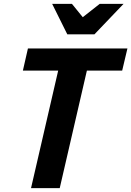

<svg xmlns="http://www.w3.org/2000/svg" viewBox="-20 -970 677 990"><path d="M140 0 280 -606H98L124 -720H637L610 -606H428L288 0ZM327 -793 249 -950H351L450 -828H339L494 -950H617L467 -793Z"/></svg>

Font: Instrument Sans SemiCondensed
Style: Bold Italic
Weight: 700
Width: 4
Italic angle: -13°
Designer: Rodrigo Fuenzalida
Foundry: fragTYPE
Version: Version 1.000;gftools[0.9.28]